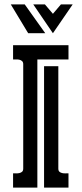

<svg xmlns="http://www.w3.org/2000/svg" viewBox="-20 -848 369 868"><path d="M85 -557.6Q85 -566.9 80.1 -571.5Q75.2 -576.2 68.1 -577.9Q61 -579.6 53.2 -579.3Q45.4 -579.1 39.1 -579.1V-643.6H289.6V-579.1H148.9V0H39.1V-64.5Q45.4 -64.5 53.2 -64.2Q61 -64 68.1 -65.7Q75.2 -67.4 80.1 -71.8Q85 -76.2 85 -85.9ZM243.7 -85.9Q243.7 -76.2 248.5 -71.8Q253.4 -67.4 260.5 -65.7Q267.6 -64 275.4 -64.2Q283.2 -64.5 289.6 -64.5V0H179.2V-548.8H243.7ZM308.6 -828.1 219.2 -697.8 130.4 -828.1H183.1L219.2 -785.6L255.4 -828.1ZM107.4 -697.8 28.8 -828.1H91.8L184.6 -697.8Z"/></svg>

Font: Isar CAT
Style: Regular
Weight: 400
Designer: Digitized by Peter Wiegel
Foundry: CAT-Fonts, Peter Wiegel
Version: Version 1.000; ttfautohint (v1.3)